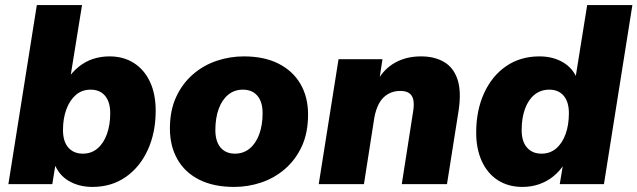

<svg xmlns="http://www.w3.org/2000/svg" viewBox="-20 -725 2510 756"><path d="M344 11Q291 11 251 -12.5Q211 -36 194 -81H199L186 0H13L125 -705H303L256 -414H246Q265 -442 290.5 -462.5Q316 -483 346.5 -493Q377 -503 411 -503Q466 -503 507 -477Q548 -451 570.5 -403Q593 -355 593 -289Q593 -203 562 -135Q531 -67 475 -28Q419 11 344 11ZM306 -120Q340 -120 364 -140.5Q388 -161 401 -197Q414 -233 414 -279Q414 -324 393.5 -348Q373 -372 337 -372Q303 -372 279 -351.5Q255 -331 241.5 -295Q228 -259 228 -213Q228 -168 249 -144Q270 -120 306 -120Z M902 11Q821 11 764.5 -17.5Q708 -46 678.5 -98Q649 -150 649 -219Q649 -290 673.5 -343Q698 -396 739.5 -432Q781 -468 833 -485.5Q885 -503 940 -503Q1020 -503 1076.5 -474.5Q1133 -446 1163 -394.5Q1193 -343 1193 -274Q1193 -202 1168.5 -149Q1144 -96 1102.5 -60Q1061 -24 1009 -6.5Q957 11 902 11ZM905 -120Q939 -120 963.5 -140.5Q988 -161 1001 -197Q1014 -233 1014 -279Q1014 -324 993.5 -348Q973 -372 936 -372Q903 -372 878.5 -352Q854 -332 841 -296Q828 -260 828 -213Q828 -168 848.5 -144Q869 -120 905 -120Z M1235 0 1313 -492H1486L1473 -407H1466Q1492 -454 1536 -478.5Q1580 -503 1638 -503Q1691 -503 1728.5 -481Q1766 -459 1781.5 -412Q1797 -365 1786 -291L1740 0H1562L1607 -288Q1611 -314 1607.5 -331.5Q1604 -349 1591.5 -358Q1579 -367 1556 -367Q1529 -367 1507.5 -354.5Q1486 -342 1473 -318.5Q1460 -295 1454 -262L1413 0Z M2037 11Q1982 11 1941 -15Q1900 -41 1877.5 -89.5Q1855 -138 1855 -203Q1855 -290 1886 -358Q1917 -426 1973 -464.5Q2029 -503 2104 -503Q2157 -503 2197 -479.5Q2237 -456 2254 -411L2245 -412L2292 -705H2470L2358 0H2184L2197 -78H2201Q2183 -50 2158 -30Q2133 -10 2102.5 0.5Q2072 11 2037 11ZM2112 -120Q2146 -120 2170 -140.5Q2194 -161 2207 -197Q2220 -233 2220 -279Q2220 -324 2199.5 -348Q2179 -372 2143 -372Q2109 -372 2084.5 -352Q2060 -332 2047 -296Q2034 -260 2034 -213Q2034 -168 2055 -144Q2076 -120 2112 -120Z"/></svg>

Font: Nunito Sans 12pt Black
Style: Italic
Weight: 900
Italic angle: -9°
Designer: Vernon Adams
Foundry: Vernon Adams
Version: Version 3.101;gftools[0.9.27]